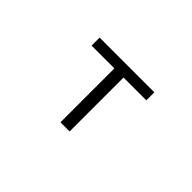

<svg xmlns="http://www.w3.org/2000/svg" viewBox="-65 -863 1186 1186"><g transform="rotate(45 528.0 -270.5)"><path d="M568 0H488V-471H289V-541H767V-471H568Z"/></g></svg>

Font: PlemolJP
Style: Regular
Weight: 400
Monospace: yes
Version: v2.0.4; ttfautohint (v1.8.4.7-5d5b-dirty) -l 6 -r 45 -G 200 